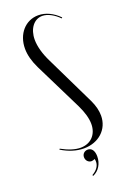

<svg xmlns="http://www.w3.org/2000/svg" viewBox="-163 -763 658 975"><g transform="rotate(-20 166.0 -276.0)"><path d="M244 -96C244 -39 207 -1 152 -1C123 -1 88 -12 50 -33L47 -29C86 -5 127 8 167 8C247 8 305 -45 305 -119C305 -146 298 -174 284 -204L155 -470C132 -516 120 -560 120 -596C120 -655 152 -697 197 -697C225 -697 259 -679 286 -651L290 -655C258 -688 218 -707 179 -707C109 -707 58 -649 58 -570C58 -536 68 -499 87 -460L214 -203C234 -162 244 -126 244 -96ZM199 77C207 108 190 133 160 150L163 155C196 141 216 107 216 69C216 38 203 20 182 20C164 20 151 33 151 50C151 68 164 82 181 82C186 82 192 80 199 77Z"/></g></svg>

Font: Moniqa Display
Style: Regular
Weight: 400
Designer: Rajesh Rajput
Foundry: Rajesh Rajput
Version: Version 1.000